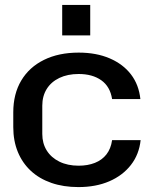

<svg xmlns="http://www.w3.org/2000/svg" viewBox="-20 -752 618 781"><path d="M299 9Q238 9 189 -8Q140 -25 105.5 -57Q71 -89 52.5 -134Q34 -179 34 -235V-295Q34 -370 66.5 -424.5Q99 -479 159 -508.5Q219 -538 300 -538Q372 -538 426.5 -514.5Q481 -491 513 -449Q545 -407 551 -349H436Q428 -400 392 -425.5Q356 -451 300 -451Q255 -451 221.5 -435Q188 -419 170 -390Q152 -361 152 -322V-207Q152 -169 170 -140Q188 -111 221.5 -94.5Q255 -78 300 -78Q337 -78 366 -89.5Q395 -101 413 -124Q431 -147 436 -182H552Q546 -124 512.5 -81Q479 -38 424.5 -14.5Q370 9 299 9ZM233 -608V-732H347V-608Z"/></svg>

Font: Hubot Sans Medium
Style: Regular
Weight: 500
Designer: Deni Anggara
Foundry: GitHub, Inc., Subsidiary of Microsoft Corporation
Version: Version 2.000